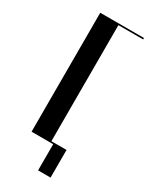

<svg xmlns="http://www.w3.org/2000/svg" viewBox="-163 -539 554 692"><g transform="rotate(30 114.0 -193.0)"><path d="M37 -495H219V-489H116V0H37ZM103 -6H179V109H127V0H103Z"/></g></svg>

Font: Moniqa SemBd Narrow Display
Style: Regular
Weight: 600
Width: 4
Designer: Rajesh Rajput
Foundry: Rajesh Rajput
Version: Version 1.000